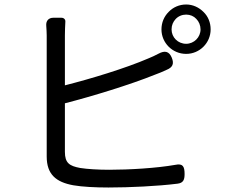

<svg xmlns="http://www.w3.org/2000/svg" viewBox="-20 -820 1020 855"><path d="M854 -736C866 -724 873 -707 873 -689C873 -654 844 -625 809 -625C772 -625 744 -654 744 -689C744 -708 751 -723 762 -735C774 -748 791 -755 809 -755C827 -755 843 -748 854 -736ZM731 -767C711 -747 699 -720 699 -689C699 -629 748 -580 809 -580C869 -580 918 -629 918 -689C918 -719 907 -747 886 -767C866 -787 839 -800 809 -800C779 -800 751 -788 731 -767ZM269 -551V-662C269 -682 270 -703 271 -723C272 -733 265 -741 253 -741H227H218C196 -741 184 -727 186 -705C187 -690 188 -675 188 -662C188 -610 188 -218 188 -123C188 -43 230 -9 306 5C346 12 405 15 463 15C557 15 682 9 770 -2C796 -5 802 -19 802 -45C802 -79 794 -93 761 -86C676 -71 554 -64 466 -64C418 -64 368 -67 337 -72C289 -81 269 -94 269 -144V-360C390 -391 560 -443 669 -487C686 -493 705 -501 722 -509C749 -520 756 -536 745 -563C733 -592 714 -596 686 -581C671 -573 656 -566 641 -560C539 -516 384 -469 269 -440Z"/></svg>

Font: GenSenRounded2 TW R
Style: Regular
Weight: 400
Version: Version 2.100;PS 2.1;hotconv 16.6.51;makeotf.lib2.5.65220 DE